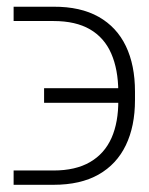

<svg xmlns="http://www.w3.org/2000/svg" viewBox="-20 -542 432 557"><path d="M19.5 -47.4H135.3Q199.2 -47.4 241.2 -71.8Q283.2 -96.2 303.5 -141.8Q323.7 -187.5 323.2 -251.5V-276.4Q322.8 -340.8 302.7 -386.7Q282.7 -432.6 241.2 -456.8Q199.7 -481 135.3 -481H19.5V-522.5H135.3Q213.4 -522.9 266.1 -493.2Q318.8 -463.4 345.2 -408.2Q371.6 -353 371.6 -276.4V-251.5Q371.6 -175.8 345 -120.6Q318.4 -65.4 265.9 -35.6Q213.4 -5.9 135.3 -5.9H19.5ZM107.9 -243.7V-286.1H353V-243.7Z"/></svg>

Font: Inter 18pt ExtraLight
Style: Regular
Weight: 250
Designer: Rasmus Andersson
Foundry: rsms
Version: Version 4.001;git-66647c0bb